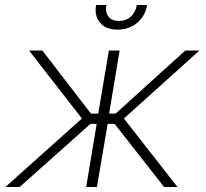

<svg xmlns="http://www.w3.org/2000/svg" viewBox="-20 -748 823 768"><path d="M1.5 0 307.6 -273.9 96.2 -545.9H149.4L343.8 -293.5H373L415.5 -545.9H458.5L416.5 -293.5H442.4L721.2 -545.9H777.8L475.6 -273.9L689.9 0H636.2L438.5 -252.4H410.6L367.7 0H324.7L366.7 -252.4H341.8L58.6 0ZM450.2 -629.4Q404.3 -629.4 380.6 -656.5Q356.9 -683.6 364.3 -728H405.3Q400.4 -699.2 414.1 -681.6Q427.7 -664.1 455.6 -664.1Q483.9 -664.1 503.2 -681.6Q522.5 -699.2 527.3 -728H568.4Q563.5 -698.2 547.1 -676.3Q530.8 -654.3 505.9 -641.8Q481 -629.4 450.2 -629.4Z"/></svg>

Font: Inter Tight ExtraLight
Style: Italic
Weight: 250
Italic angle: -9.39999°
Designer: Rasmus Andersson
Foundry: rsms
Version: Version 3.004